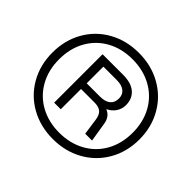

<svg xmlns="http://www.w3.org/2000/svg" viewBox="-169 -946 1172 1172"><g transform="rotate(45 416.5 -360.0)"><path d="M265 -569H442Q513 -569 549.5 -537Q586 -505 586 -450Q586 -418 568.5 -391Q551 -364 518 -348Q564 -330 572 -275L592 -151H533L518 -257Q513 -293 494.5 -309.5Q476 -326 439 -326H322V-151H265ZM416 -732Q523 -732 608.5 -684.5Q694 -637 743 -552Q792 -467 792 -360Q792 -253 743 -168Q694 -83 608.5 -35.5Q523 12 416 12Q309 12 223.5 -35.5Q138 -83 89.5 -168Q41 -253 41 -360Q41 -467 89.5 -552Q138 -637 223.5 -684.5Q309 -732 416 -732ZM416 -43Q508 -43 580.5 -82.5Q653 -122 693.5 -194Q734 -266 734 -360Q734 -454 693.5 -526Q653 -598 580.5 -637.5Q508 -677 416 -677Q324 -677 252 -637.5Q180 -598 139.5 -526Q99 -454 99 -360Q99 -266 139.5 -194Q180 -122 252 -82.5Q324 -43 416 -43ZM437 -375Q481 -375 504 -394Q527 -413 527 -448Q527 -482 504 -500.5Q481 -519 437 -519H322V-375Z"/></g></svg>

Font: Aspekta 300
Style: Regular
Weight: 300
Designer: Ivo Dolenc
Version: Version 2.000